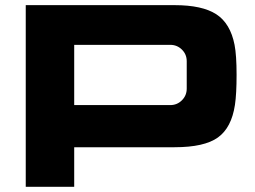

<svg xmlns="http://www.w3.org/2000/svg" viewBox="-20 -719 982 739"><path d="M882.8 -546.4Q890.6 -506.8 890.6 -430.7Q890.6 -357.9 884.3 -315.4Q871.1 -227.5 818.8 -189.9Q766.6 -152.3 651.9 -152.3H265.6V0H79.1V-699.2H652.3Q758.3 -699.2 812.5 -664.1Q866.7 -628.9 882.8 -546.4ZM698.7 -377.9V-483.4Q698.7 -509.8 680.2 -528.1Q661.6 -546.4 635.3 -546.4H265.6V-314.5H635.3Q661.6 -314.5 680.2 -333Q698.7 -351.6 698.7 -377.9Z"/></svg>

Font: Wadik
Style: Bold
Weight: 700
Designer: Sasha Pavljenko
Version: Version 1.001;Fontself Maker 3.5.4